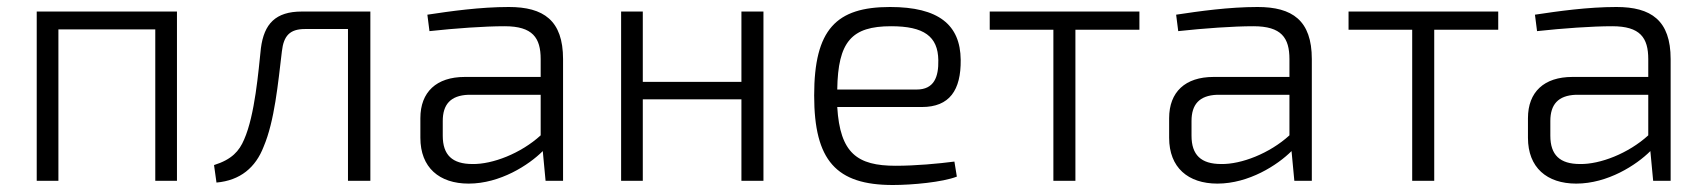

<svg xmlns="http://www.w3.org/2000/svg" viewBox="-20 -517 4878 549"><path d="M486 -484H85V0H147V-433H424V0H486Z M1039 -484H843C768 -484 735 -449 726 -379C719 -314 709 -188 678 -118C664 -85 643 -61 592 -45L599 5C667 -1 711 -38 734 -98C765 -171 775 -278 786 -370C791 -415 809 -434 852 -434H975V0H1039Z M1208 -428C1282 -436 1365 -442 1423 -442C1503 -442 1526 -409 1526 -348V-297H1309C1228 -297 1182 -254 1182 -179V-123C1182 -38 1236 8 1320 8C1410 8 1492 -45 1532 -85L1540 0H1590V-348C1590 -459 1534 -497 1435 -497C1353 -497 1268 -485 1202 -475ZM1246 -171C1246 -218 1268 -244 1319 -246H1526V-130C1469 -78 1388 -47 1331 -48C1273 -48 1246 -74 1246 -129Z M2163 -484H2100V-283H1818V-484H1756V0H1818V-233H2100V0H2163Z M2616 -211C2695 -211 2728 -259 2727 -346C2726 -446 2664 -497 2525 -497C2371 -497 2308 -433 2308 -244C2308 -58 2371 12 2533 12C2588 12 2675 4 2716 -12L2709 -55C2663 -49 2598 -43 2541 -43C2431 -43 2382 -79 2374 -211ZM2374 -261C2376 -398 2415 -442 2528 -442C2622 -442 2662 -413 2663 -345C2664 -297 2651 -261 2601 -261Z M3238 -432V-484H2810V-432H2992V0H3055V-432Z M3349 -428C3423 -436 3506 -442 3564 -442C3644 -442 3667 -409 3667 -348V-297H3450C3369 -297 3323 -254 3323 -179V-123C3323 -38 3377 8 3461 8C3551 8 3633 -45 3673 -85L3681 0H3731V-348C3731 -459 3675 -497 3576 -497C3494 -497 3409 -485 3343 -475ZM3387 -171C3387 -218 3409 -244 3460 -246H3667V-130C3610 -78 3529 -47 3472 -48C3414 -48 3387 -74 3387 -129Z M4264 -432V-484H3836V-432H4018V0H4081V-432Z M4375 -428C4449 -436 4532 -442 4590 -442C4670 -442 4693 -409 4693 -348V-297H4476C4395 -297 4349 -254 4349 -179V-123C4349 -38 4403 8 4487 8C4577 8 4659 -45 4699 -85L4707 0H4757V-348C4757 -459 4701 -497 4602 -497C4520 -497 4435 -485 4369 -475ZM4413 -171C4413 -218 4435 -244 4486 -246H4693V-130C4636 -78 4555 -47 4498 -48C4440 -48 4413 -74 4413 -129Z"/></svg>

Font: SnT
Style: Regular
Weight: 300
Designer: Natanael Gama
Version: Version 1.001;PS 001.001;hotconv 1.0.70;makeotf.lib2.5.58329